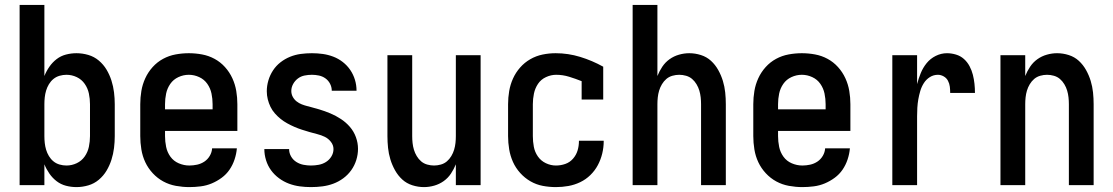

<svg xmlns="http://www.w3.org/2000/svg" viewBox="-20 -755 4540 783"><path d="M292 8Q270 8 249 2.5Q228 -3 211 -16Q194 -29 181.5 -47Q169 -65 161 -85V0H60V-735H161V-445Q169 -465 181.5 -483Q194 -501 211 -514Q228 -527 249 -532.5Q270 -538 292 -538Q316 -538 340 -531Q364 -524 383 -508Q402 -492 414.5 -471Q427 -450 434.5 -426.5Q442 -403 445 -378.5Q448 -354 448 -330V-200Q448 -176 445 -151.5Q442 -127 434.5 -103.5Q427 -80 414.5 -59Q402 -38 383 -22Q364 -6 340 1Q316 8 292 8ZM251 -80Q273 -80 293 -89.5Q313 -99 325.5 -117Q338 -135 342.5 -156.5Q347 -178 347 -200V-330Q347 -352 342.5 -373.5Q338 -395 325.5 -413Q313 -431 293 -440.5Q273 -450 251 -450Q237 -450 223 -446Q209 -442 198 -433Q187 -424 179.5 -411.5Q172 -399 168 -385.5Q164 -372 162.5 -358Q161 -344 161 -330V-200Q161 -186 162.5 -172Q164 -158 168 -144.5Q172 -131 179.5 -118.5Q187 -106 198 -97Q209 -88 223 -84Q237 -80 251 -80Z M752 8Q725 8 697.5 3Q670 -2 646 -15Q622 -28 603 -48.5Q584 -69 572.5 -93.5Q561 -118 556.5 -145.5Q552 -173 552 -200V-330Q552 -357 556.5 -384Q561 -411 572.5 -436Q584 -461 602.5 -481.5Q621 -502 645 -515Q669 -528 696 -533Q723 -538 750 -538Q777 -538 804 -533Q831 -528 855 -515Q879 -502 897.5 -481.5Q916 -461 927.5 -436Q939 -411 943.5 -384Q948 -357 948 -330V-221H653V-200Q653 -178 657.5 -156Q662 -134 675 -116Q688 -98 709 -89Q730 -80 752 -80Q768 -80 784 -83.5Q800 -87 813.5 -96Q827 -105 835.5 -119.5Q844 -134 845 -150H946Q944 -127 936.5 -104.5Q929 -82 916 -63Q903 -44 884 -30Q865 -16 843.5 -7Q822 2 798.5 5Q775 8 752 8ZM653 -309H847V-330Q847 -352 842.5 -373.5Q838 -395 825.5 -413Q813 -431 792.5 -440.5Q772 -450 750 -450Q728 -450 707.5 -440.5Q687 -431 674.5 -413Q662 -395 657.5 -373.5Q653 -352 653 -330Z M1248 8Q1225 8 1202.5 5Q1180 2 1158.5 -6Q1137 -14 1118 -28Q1099 -42 1085.5 -60.5Q1072 -79 1065 -101.5Q1058 -124 1058 -147H1159Q1159 -131 1167 -117Q1175 -103 1188.5 -94.5Q1202 -86 1217.5 -83Q1233 -80 1248 -80Q1264 -80 1280 -83Q1296 -86 1309.5 -94.5Q1323 -103 1331.5 -117Q1340 -131 1340 -147Q1340 -163 1329.5 -176.5Q1319 -190 1304.5 -197Q1290 -204 1274 -208Q1258 -212 1242.5 -216.5Q1227 -221 1211.5 -226Q1196 -231 1181 -237.5Q1166 -244 1151.5 -252Q1137 -260 1124.5 -270Q1112 -280 1101 -292.5Q1090 -305 1083 -319.5Q1076 -334 1072 -350Q1068 -366 1068 -383Q1068 -405 1074.5 -427Q1081 -449 1093.5 -468Q1106 -487 1124 -501Q1142 -515 1163 -523.5Q1184 -532 1206.5 -535Q1229 -538 1252 -538Q1274 -538 1296 -535Q1318 -532 1339 -524Q1360 -516 1378 -502Q1396 -488 1408.5 -469.5Q1421 -451 1427.5 -429.5Q1434 -408 1434 -385H1333Q1333 -400 1326 -413.5Q1319 -427 1307 -435.5Q1295 -444 1280.5 -447Q1266 -450 1252 -450Q1237 -450 1222 -447Q1207 -444 1195 -435Q1183 -426 1175.5 -412.5Q1168 -399 1168 -384Q1168 -371 1174 -360Q1180 -349 1189.5 -341.5Q1199 -334 1210.5 -329.5Q1222 -325 1234 -322H1235Q1258 -316 1281.5 -309Q1305 -302 1327.5 -292.5Q1350 -283 1370.5 -269.5Q1391 -256 1407 -237.5Q1423 -219 1431.5 -195.5Q1440 -172 1440 -148Q1440 -125 1433 -102.5Q1426 -80 1412.5 -61Q1399 -42 1380 -28Q1361 -14 1339.5 -6Q1318 2 1295 5Q1272 8 1248 8Z M1709 8Q1685 8 1661.5 0.5Q1638 -7 1620.5 -23Q1603 -39 1591 -60.5Q1579 -82 1572 -105Q1565 -128 1562.5 -152Q1560 -176 1560 -200V-530H1661V-200Q1661 -186 1662.5 -172Q1664 -158 1668 -144.5Q1672 -131 1679.5 -118.5Q1687 -106 1697.5 -97Q1708 -88 1722 -84Q1736 -80 1750 -80Q1764 -80 1778 -84Q1792 -88 1802.5 -97Q1813 -106 1820.5 -118.5Q1828 -131 1832 -144.5Q1836 -158 1837.5 -172Q1839 -186 1839 -200V-530H1940V0H1839V-85Q1831 -65 1819 -47Q1807 -29 1789.5 -16.5Q1772 -4 1751 2Q1730 8 1709 8Z M2247 8Q2220 8 2193.5 3Q2167 -2 2143.5 -15.5Q2120 -29 2101.5 -49.5Q2083 -70 2072 -94.5Q2061 -119 2056.5 -146Q2052 -173 2052 -200V-330Q2052 -357 2056.5 -383.5Q2061 -410 2072 -434.5Q2083 -459 2101 -479.5Q2119 -500 2142.5 -513.5Q2166 -527 2192.5 -532.5Q2219 -538 2246 -538Q2297 -538 2346 -523Q2395 -508 2440 -483V-349H2352V-424Q2327 -434 2301 -442Q2275 -450 2248 -450Q2227 -450 2206.5 -440.5Q2186 -431 2174 -413Q2162 -395 2157.5 -373.5Q2153 -352 2153 -330V-200Q2153 -178 2157 -156.5Q2161 -135 2173.5 -117Q2186 -99 2206 -89.5Q2226 -80 2247 -80Q2267 -80 2285.5 -86.5Q2304 -93 2317 -108Q2330 -123 2335.5 -141.5Q2341 -160 2341 -180Q2341 -180 2341 -180.5Q2341 -181 2341 -181H2442Q2442 -180 2442 -179.5Q2442 -179 2442 -179Q2442 -154 2436 -129Q2430 -104 2418 -81.5Q2406 -59 2387.5 -41Q2369 -23 2346 -12Q2323 -1 2298 3.5Q2273 8 2247 8Z M2560 0V-735H2661V-445Q2669 -465 2681 -483Q2693 -501 2710.5 -513.5Q2728 -526 2749 -532Q2770 -538 2791 -538Q2815 -538 2838.5 -530.5Q2862 -523 2879.5 -507Q2897 -491 2909 -469.5Q2921 -448 2928 -425Q2935 -402 2937.5 -378Q2940 -354 2940 -330V0H2839V-330Q2839 -344 2837.5 -358Q2836 -372 2832 -385.5Q2828 -399 2820.5 -411.5Q2813 -424 2802.5 -433Q2792 -442 2778 -446Q2764 -450 2750 -450Q2736 -450 2722 -446Q2708 -442 2697.5 -433Q2687 -424 2679.5 -411.5Q2672 -399 2668 -385.5Q2664 -372 2662.5 -358Q2661 -344 2661 -330V0Z M3252 8Q3225 8 3197.5 3Q3170 -2 3146 -15Q3122 -28 3103 -48.5Q3084 -69 3072.5 -93.5Q3061 -118 3056.5 -145.5Q3052 -173 3052 -200V-330Q3052 -357 3056.5 -384Q3061 -411 3072.5 -436Q3084 -461 3102.5 -481.5Q3121 -502 3145 -515Q3169 -528 3196 -533Q3223 -538 3250 -538Q3277 -538 3304 -533Q3331 -528 3355 -515Q3379 -502 3397.5 -481.5Q3416 -461 3427.5 -436Q3439 -411 3443.5 -384Q3448 -357 3448 -330V-221H3153V-200Q3153 -178 3157.5 -156Q3162 -134 3175 -116Q3188 -98 3209 -89Q3230 -80 3252 -80Q3268 -80 3284 -83.5Q3300 -87 3313.5 -96Q3327 -105 3335.5 -119.5Q3344 -134 3345 -150H3446Q3444 -127 3436.5 -104.5Q3429 -82 3416 -63Q3403 -44 3384 -30Q3365 -16 3343.5 -7Q3322 2 3298.5 5Q3275 8 3252 8ZM3153 -309H3347V-330Q3347 -352 3342.5 -373.5Q3338 -395 3325.5 -413Q3313 -431 3292.5 -440.5Q3272 -450 3250 -450Q3228 -450 3207.5 -440.5Q3187 -431 3174.5 -413Q3162 -395 3157.5 -373.5Q3153 -352 3153 -330Z M3619 0V-530H3720V-412Q3726 -435 3735 -457Q3744 -479 3759 -497.5Q3774 -516 3796 -527Q3818 -538 3842 -538Q3860 -538 3878.5 -532.5Q3897 -527 3911 -514.5Q3925 -502 3934 -485Q3943 -468 3947.5 -450Q3952 -432 3954 -413.5Q3956 -395 3956 -376H3855Q3855 -389 3853.5 -401.5Q3852 -414 3846 -425.5Q3840 -437 3828.5 -443.5Q3817 -450 3805 -450Q3787 -450 3772 -440.5Q3757 -431 3747.5 -416Q3738 -401 3733 -384Q3728 -367 3725 -350Q3722 -333 3721 -315.5Q3720 -298 3720 -281V0Z M4060 0V-530H4161V-445Q4169 -465 4181 -483Q4193 -501 4210.5 -513.5Q4228 -526 4249 -532Q4270 -538 4291 -538Q4315 -538 4338.5 -530.5Q4362 -523 4379.5 -507Q4397 -491 4409 -469.5Q4421 -448 4428 -425Q4435 -402 4437.5 -378Q4440 -354 4440 -330V0H4339V-330Q4339 -344 4337.5 -358Q4336 -372 4332 -385.5Q4328 -399 4320.5 -411.5Q4313 -424 4302.5 -433Q4292 -442 4278 -446Q4264 -450 4250 -450Q4236 -450 4222 -446Q4208 -442 4197.5 -433Q4187 -424 4179.5 -411.5Q4172 -399 4168 -385.5Q4164 -372 4162.5 -358Q4161 -344 4161 -330V0Z"/></svg>

Font: iosevka_custom_sans_ss08 SmBd
Style: Regular
Weight: 600
Designer: Belleve Invis
Foundry: Belleve Invis
Version: Version 10.3.0; ttfautohint (v1.8.3)